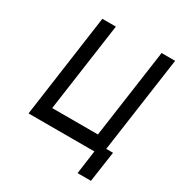

<svg xmlns="http://www.w3.org/2000/svg" viewBox="-198 -835 1059 1131"><g transform="rotate(30 331.5 -270.0)"><path d="M70 0H518L496 160H587L617 -48H571L663 -700H571L486 -97H175L260 -700H168Z"/></g></svg>

Font: Unageo
Style: Medium-Italic
Weight: 500
Designer: Richard Sepsi
Foundry: Richard Sepsi
Version: Version 2.000